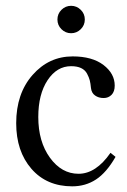

<svg xmlns="http://www.w3.org/2000/svg" viewBox="-20 -639 443 671"><path d="M194.8 -536.9Q180.7 -550.8 180.7 -570.8Q180.7 -590.8 194.8 -604.7Q209 -618.7 228.5 -618.7Q248 -618.7 262.2 -604.7Q276.4 -590.8 276.4 -570.8Q276.4 -550.8 262.2 -536.9Q248 -522.9 228.5 -522.9Q209 -522.9 194.8 -536.9ZM383.8 -90.8Q352.1 -35.6 315.4 -11.7Q278.8 12.2 232.4 12.2Q143.1 12.2 89.8 -49.1Q36.6 -110.4 36.6 -208.5Q36.6 -312 93.8 -377Q150.9 -441.9 233.9 -441.9Q302.2 -441.9 341.6 -411.9Q380.9 -381.8 380.9 -339.8Q380.9 -318.8 369.9 -307.6Q358.9 -296.4 342.3 -296.4Q324.7 -296.4 312.3 -305.2Q299.8 -314 297.9 -331.5Q296.4 -347.7 293.7 -358.2Q291 -368.7 284.2 -381.6Q277.3 -394.5 263.4 -401.1Q249.5 -407.7 228.5 -407.7Q178.7 -407.7 146.2 -358.6Q113.8 -309.6 113.8 -230Q113.8 -144 154.5 -87.9Q195.3 -31.7 254.4 -31.7Q315.4 -31.7 366.2 -105Z"/></svg>

Font: Libertinage
Style: b
Weight: 400
Designer: OSP
Foundry: OSP
Version: Version 1.0; 2008; OFL relea